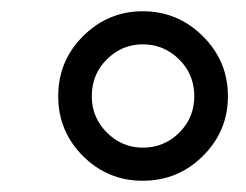

<svg xmlns="http://www.w3.org/2000/svg" viewBox="-20 -734 440 343"><path d="M234.9 -713.9Q297.4 -713.9 342.3 -669.4Q387.2 -625 387.2 -562Q387.2 -500 342.8 -455.6Q298.3 -411.1 234.9 -411.1Q172.4 -411.1 128.2 -455.3Q84 -499.5 84 -562Q84 -625.5 128.7 -669.7Q173.3 -713.9 234.9 -713.9ZM234.9 -470.2Q273.4 -470.2 300.3 -497.1Q327.1 -523.9 327.1 -562Q327.1 -601.1 300 -627.9Q272.9 -654.8 234.9 -654.8Q198.2 -654.8 171.1 -628.2Q144 -601.6 144 -562Q144 -523.9 171.1 -497.1Q198.2 -470.2 234.9 -470.2Z"/></svg>

Font: Droid Serif
Style: Italic
Weight: 400
Italic angle: -12°
Designer: Monotype Design team
Foundry: Monotype Imaging Inc.
Version: Version 1.03